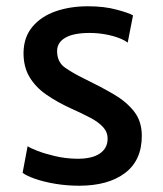

<svg xmlns="http://www.w3.org/2000/svg" viewBox="-20 -584 520 612"><path d="M52 -33 68 -118Q75.5 -112.5 99.2 -103.2Q123 -94 156.2 -86.2Q189.5 -78.5 225 -78Q273 -77.5 298 -94.5Q323 -111.5 323 -142Q323 -163.5 308 -179.5Q293 -195.5 266.8 -209.2Q240.5 -223 207 -238Q162 -258.5 127.5 -282.5Q93 -306.5 73.8 -339Q54.5 -371.5 55 -417Q56 -466.5 83.8 -499.2Q111.5 -532 157.5 -548Q203.5 -564 260 -564Q312.5 -564 352 -553.2Q391.5 -542.5 404 -535L387 -448Q378 -455.5 359.2 -462.8Q340.5 -470 316 -474.5Q291.5 -479 266 -479Q215 -479 189 -464.2Q163 -449.5 162 -423Q161.5 -386.5 187.2 -368.5Q213 -350.5 249 -333Q300.5 -308 342 -283.8Q383.5 -259.5 407.8 -228.2Q432 -197 432 -151Q432 -73 378.5 -32.5Q325 8 232 8Q193.5 8 157.2 2Q121 -4 93.2 -13.5Q65.5 -23 52 -33Z"/></svg>

Font: Koeln Type Sans
Style: Regular
Weight: 400
Designer: Eben Sorkin
Foundry: Eben Sorkin
Version: Version 2.001